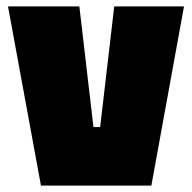

<svg xmlns="http://www.w3.org/2000/svg" viewBox="-20 -580 600 600"><path d="M108 0 5 -560H228L272 -183H293L337 -560H555L453 0Z"/></svg>

Font: Tektur SemiCondensed Black
Style: Regular
Weight: 900
Width: 4
Designer: Adam Jagosz
Foundry: Adam Jagosz
Version: Version 1.005;gftools[0.9.30]